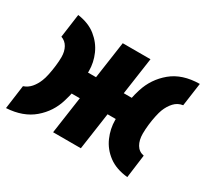

<svg xmlns="http://www.w3.org/2000/svg" viewBox="-120 -694 938 875"><g transform="rotate(30 349.0 -256.5)"><path d="M235 0 263 -195H207L221 -315H279L307 -510H453L425 -315H481L467 -195H409L381 0ZM-6 12 11 -113Q34 -121 49.5 -139Q65 -157 75 -182Q81 -196 86 -220Q91 -244 94 -269.5Q97 -295 97 -315Q97 -345 85 -366.5Q73 -388 50 -396L67 -520Q125 -512 162.5 -482Q200 -452 218.5 -410Q237 -368 237 -323Q237 -297 233 -267Q229 -237 223 -208Q217 -179 209 -153Q189 -85 135 -39Q81 7 -6 12ZM630 8Q569 2 529.5 -27.5Q490 -57 471 -100.5Q452 -144 452 -190Q452 -217 455.5 -246.5Q459 -276 465 -306Q471 -336 479 -361Q501 -431 557 -477.5Q613 -524 704 -525L687 -403Q660 -399 642 -379.5Q624 -360 613 -332Q608 -319 603 -296Q598 -273 595 -247.5Q592 -222 592 -199Q592 -165 605.5 -142Q619 -119 646 -114Z"/></g></svg>

Font: Finlandica
Style: Italic
Weight: 400
Italic angle: -8°
Designer: Niklas Ekholm, Juho Hiilivirta, Jaakko Suomalainen
Foundry: Helsinki Type Studio
Version: Version 1.064